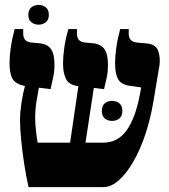

<svg xmlns="http://www.w3.org/2000/svg" viewBox="-20 -766 690 786"><path d="M97 0Q87 -43 79 -95Q71 -147 66.5 -195Q62 -243 62 -273Q62 -305 67.5 -342.5Q73 -380 82 -414L77 -415Q43 -423 31 -444Q19 -465 19 -508Q19 -535 24 -570.5Q29 -606 40 -647H75V-628Q75 -596 107 -592L140 -589Q174 -586 188.5 -565.5Q203 -545 203 -502Q203 -474 198 -451.5Q193 -429 187 -401L139 -407Q134 -381 129 -348.5Q124 -316 124 -284Q124 -261 127 -233Q130 -205 134 -182H267L301 -414H297Q261 -419 249.5 -444Q238 -469 238 -506Q238 -534 243 -570Q248 -606 260 -647H295V-628Q295 -596 326 -592L359 -589Q393 -586 407.5 -565Q422 -544 422 -501Q422 -474 417.5 -451.5Q413 -429 406 -401L364 -406L330 -182H403Q462 -182 498 -232Q534 -282 552 -376L558 -408L510 -415Q476 -420 463.5 -442Q451 -464 451 -507Q451 -534 456 -570Q461 -606 472 -647H507V-628Q507 -596 539 -592L583 -588Q619 -584 628 -556.5Q637 -529 633 -500L608 -350Q596 -279 575 -216Q554 -153 526 -104.5Q498 -56 466.5 -28Q435 0 403 0ZM397 -312Q397 -333 409 -343Q421 -353 439 -353Q456 -353 468.5 -343Q481 -333 481 -312Q481 -291 468.5 -281Q456 -271 439 -271Q421 -271 409 -281Q397 -291 397 -312ZM138 -665Q121 -665 108.5 -675Q96 -685 96 -705Q96 -726 108.5 -736Q121 -746 138 -746Q155 -746 167.5 -736Q180 -726 180 -705Q180 -685 167.5 -675Q155 -665 138 -665Z"/></svg>

Font: Noto Serif Hebrew Condensed Black
Style: Regular
Weight: 900
Width: 3
Designer: Monotype Design Team
Foundry: Monotype Imaging Inc.
Version: Version 2.004; ttfautohint (v1.8.4.7-5d5b)